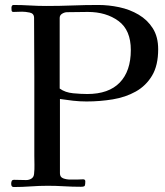

<svg xmlns="http://www.w3.org/2000/svg" viewBox="-20 -753 664 772"><path d="M506 -552Q506 -632 456.5 -668.5Q407 -705 333 -705Q313 -705 292 -704.5Q271 -704 250 -704Q240 -704 230 -698Q220 -692 220 -681V-397Q242 -381 274 -378Q306 -375 331 -375Q417 -375 461.5 -421Q506 -467 506 -552ZM616 -555Q616 -490 591.5 -449Q567 -408 526 -385Q485 -362 433.5 -353.5Q382 -345 328 -345Q301 -345 274 -348Q247 -351 221 -355V-56Q221 -41 234 -36Q247 -31 263 -31Q279 -31 289 -31Q295 -31 301.5 -31.5Q308 -32 314 -32Q323 -32 323 -24Q323 -11 321 -6.5Q319 -2 305 -2Q271 -2 238 -4Q205 -6 172 -6Q138 -6 103.5 -3.5Q69 -1 35 -1Q25 -1 25 -14Q25 -20 27 -25Q29 -30 37 -30Q49 -30 61 -29.5Q73 -29 85 -29Q97 -29 106.5 -35Q116 -41 117 -54Q119 -72 118.5 -90.5Q118 -109 118 -127Q118 -163 118 -199.5Q118 -236 118 -272V-447Q118 -506 117.5 -564.5Q117 -623 117 -681Q117 -699 99.5 -702.5Q82 -706 69 -706Q60 -706 51 -705.5Q42 -705 34 -705Q27 -705 26.5 -711.5Q26 -718 26 -722Q26 -726 28 -729.5Q30 -733 34 -733Q67 -733 100 -731Q133 -729 167 -729Q219 -729 271 -731Q323 -733 375 -733Q417 -733 459.5 -724Q502 -715 537.5 -694Q573 -673 594.5 -639Q616 -605 616 -555Z"/></svg>

Font: Kaisei Decol
Style: Regular
Weight: 400
Designer: Font-Kai, 金井和夫
Foundry: KAZUO KANAI
Version: Version 5.003